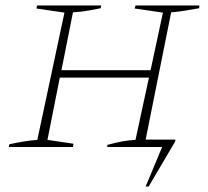

<svg xmlns="http://www.w3.org/2000/svg" viewBox="-20 -536 760 700"><path d="M12 0 14 -10Q73 -23 116 -26L215 -490L113 -505L115 -516H349L347 -506Q326 -502 302.5 -497.5Q279 -493 246 -491L204 -280H529L574 -490L471 -505L474 -516H707L706 -506Q683 -502 656.5 -497.5Q630 -493 604 -491L511 -27H620L618 -19L522 144H511L571 0H371L372 -8Q402 -16 426 -20.5Q450 -25 474 -26L523 -253H198L153 -26L248 -12L246 0Z"/></svg>

Font: Piazzolla SC Thin
Style: Italic
Weight: 100
Italic angle: -11.3°
Designer: Juan Pablo del Peral
Foundry: Huerta Tipografica
Version: Version 1.330